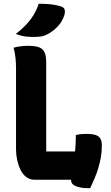

<svg xmlns="http://www.w3.org/2000/svg" viewBox="-20 -953 590 1018"><path d="M163 0Q138 0 119 -14.5Q100 -29 88.5 -53Q77 -77 71 -104.5Q65 -132 65 -159Q65 -213 65 -267Q65 -321 65 -374.5Q65 -428 65 -482Q65 -536 65 -590Q65 -620 62 -647.5Q59 -675 52 -700Q69 -705 88.5 -707.5Q108 -710 130 -710Q166 -710 186.5 -702.5Q207 -695 216 -676Q225 -657 225 -620Q225 -568 225 -510.5Q225 -453 225 -392.5Q225 -332 225 -271Q225 -210 225 -150H394Q416 -150 431.5 -141Q447 -132 455.5 -113.5Q464 -95 466 -66.5Q468 -38 464 0ZM382 -237Q390 -239 399 -240.5Q408 -242 418.5 -242.5Q429 -243 440 -243Q470 -243 487.5 -237Q505 -231 512.5 -217.5Q520 -204 520 -181Q520 -150 515 -120.5Q510 -91 501.5 -62.5Q493 -34 481.5 -7.5Q470 19 458 45Q421 45 399 39.5Q377 34 367 25Q357 16 357 4Q357 -32 363.5 -64Q370 -96 376 -136.5Q382 -177 382 -237ZM185 -933Q212 -933 233.5 -931.5Q255 -930 273 -926.5Q291 -923 306 -918Q320 -913 323 -900.5Q326 -888 321 -872Q315 -854 306.5 -840Q298 -826 287.5 -814.5Q277 -803 264 -792.5Q251 -782 235 -773Q217 -763 199.5 -760Q182 -757 154 -757Q138 -757 123 -758.5Q108 -760 94 -763.5Q80 -767 64 -773Q95 -797 118 -821.5Q141 -846 158 -873.5Q175 -901 185 -933Z"/></svg>

Font: Recursive Casual ExtraBold
Style: Regular
Weight: 800
Version: Version 1.047